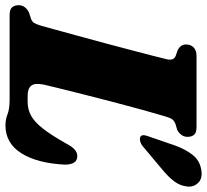

<svg xmlns="http://www.w3.org/2000/svg" viewBox="-50 -711 775 719"><g transform="rotate(90 337.5 -351.5)"><path d="M350 0H35Q13 0 5.2 -9.5Q-2.5 -19 -2.5 -33.5Q-2.5 -47.5 5.5 -57.5Q13.5 -67.5 25 -72.5L48 -80Q59 -84 64 -92Q69 -100 74.5 -118.5Q79 -134.5 89 -171Q99 -207.5 112.2 -255.8Q125.5 -304 139.5 -356.2Q153.5 -408.5 166 -456.5Q178.5 -504.5 187.8 -540.2Q197 -576 200.5 -591Q205 -615 187 -622L165.5 -629.5Q144.5 -640.5 144.5 -660.5Q144.5 -678 155.5 -689Q166.5 -700 188 -700H453Q475.5 -700 483 -690.5Q490.5 -681 490.5 -666.5Q490.5 -652.5 482.5 -642.5Q474.5 -632.5 464 -627.5L440.5 -620.5Q431 -616.5 425.5 -609.8Q420 -603 414.5 -585Q404.5 -552 390 -499.5Q375.5 -447 360 -387.8Q344.5 -328.5 330.8 -273.8Q317 -219 307.2 -179.5Q297.5 -140 295 -128.5Q288 -94 299 -80.8Q310 -67.5 336.5 -67.5H359Q388 -67.5 411.5 -80.5Q435 -93.5 459.5 -124.8Q484 -156 515 -211Q527.5 -235 538.8 -244.2Q550 -253.5 562 -253.5Q579.5 -253.5 587 -241Q594.5 -228.5 594.5 -207.5Q589.5 -104 552 -44.2Q514.5 15.5 448 15.5Q425 15.5 405.8 7.8Q386.5 0 350 0ZM522.5 -618.5Q536.5 -658 557.8 -685Q579 -712 613 -717.5Q645 -723.5 662 -706.8Q679 -690 676.5 -666Q674 -639 657.2 -616.5Q640.5 -594 609 -568.5L525.5 -498.5Q517 -491.5 507 -489Q497 -486.5 490.5 -489.5Q483.5 -494 484.2 -502.5Q485 -511 489 -521Z"/></g></svg>

Font: Fraunces 72pt Soft Black
Style: Italic
Weight: 900
Italic angle: -16°
Version: Version 1.000;[b76b70a41]